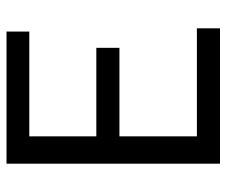

<svg xmlns="http://www.w3.org/2000/svg" viewBox="-73 -623 696 590"><g transform="rotate(-90 275.0 -328.0)"><path d="M151 -71V-309H423V-380H151V-586H473V-656H67V0H483V-71Z"/></g></svg>

Font: Codetta
Style: Regular
Weight: 400
Italic angle: -11°
Designer: Ulrich Proeller
Foundry: PROSA GmbH
Version: Version 2.00;September 29, 2018;FontCreator 11.5.0.2427 64-b